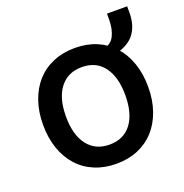

<svg xmlns="http://www.w3.org/2000/svg" viewBox="-119 -747 832 867"><g transform="rotate(-20 296.5 -314.0)"><path d="M297 12Q240 12 193 -7.5Q146 -27 113 -63.5Q80 -100 62 -151.5Q44 -203 44 -266Q44 -329 62 -380.5Q80 -432 113 -468.5Q146 -505 193 -524.5Q240 -544 297 -544Q354 -544 400.5 -524.5Q447 -505 480 -468.5Q513 -432 531 -380.5Q549 -329 549 -266Q549 -203 531 -151.5Q513 -100 480 -63.5Q447 -27 400.5 -7.5Q354 12 297 12ZM297 -80Q365 -80 402 -129Q439 -178 439 -266Q439 -354 402 -403Q365 -452 297 -452Q229 -452 191.5 -403Q154 -354 154 -266Q154 -178 191.5 -129Q229 -80 297 -80ZM411 -445.7 403 -494.5 425 -498.5Q457 -504.5 472 -535.9Q487 -567.2 487 -613.1V-639.9H584V-609.1Q584 -543.3 550 -503.5Q516 -463.7 435 -449.7Z"/></g></svg>

Font: Geist Med
Style: Regular
Weight: 400
Designer: Basement.studio, Andrés Briganti, Mateo Zaragoza
Foundry: Basement.studio, Vercel, Andrés Briganti, Guido Ferreyra, Mateo Zaragoza
Version: Version 1.401